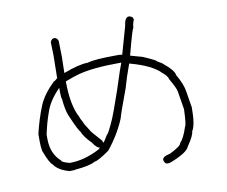

<svg xmlns="http://www.w3.org/2000/svg" viewBox="-83 -731 1166 985"><g transform="rotate(-10 500.0 -238.5)"><path d="M648.4 -627Q669.9 -623.5 669.9 -605.5Q661.6 -588.9 660.2 -564.5Q654.8 -564.5 619.1 -427.7Q678.7 -410.2 681.6 -410.2Q716.8 -395.5 744.1 -380.9Q751 -373 773.4 -361.3Q834 -311.5 834 -289.1Q865.7 -235.4 871.1 -195.3Q884.8 -115.2 884.8 -111.3Q884.8 -17.6 865.2 9.8Q865.2 31.2 830.1 82Q819.3 112.3 732.4 146.5Q723.6 150.4 712.9 150.4Q697.3 150.4 693.4 128.9Q693.4 111.3 732.4 103.5Q794.9 73.7 794.9 56.6Q813 42 834 -21.5Q840.8 -27.3 843.8 -109.4L828.1 -205.1Q825.2 -222.7 796.9 -271.5Q790 -294.4 767.6 -310.5Q724.1 -357.4 607.4 -388.7Q584 -325.7 566.4 -263.7Q521.5 -144 515.6 -119.1Q482.9 -39.6 423.8 33.2Q362.3 76.2 345.7 76.2Q319.3 92.8 240.2 99.6Q240.2 101.6 210.9 101.6Q153.3 86.4 130.9 52.7Q115.7 43.5 89.8 -25.4Q85.9 -46.9 85.9 -74.2V-113.3Q104 -190.4 130.9 -255.9Q153.3 -309.6 210.9 -365.2Q215.3 -365.2 230.5 -378.9Q230.5 -411.1 232.4 -496.1Q230.5 -547.4 230.5 -566.4Q236.8 -584 252 -584Q264.2 -584 271.5 -566.4Q273.4 -503.4 273.4 -482.4Q273.4 -464.8 271.5 -398.4Q353 -429.7 398.4 -429.7Q437 -441.4 546.9 -441.4H566.4L580.1 -439.5L621.1 -584Q626 -627 648.4 -627ZM271.5 -355.5Q271.5 -229 308.6 -162.1Q308.6 -157.2 322.3 -132.8Q322.3 -127.4 349.6 -85.9Q349.6 -81.1 402.3 -23.4Q406.2 -13.2 406.2 -11.7Q409.7 -11.7 431.6 -48.8Q439.5 -50.8 472.7 -127Q478.5 -138.2 521.5 -261.7Q560.5 -382.8 568.4 -400.4H558.6Q418.9 -400.4 341.8 -378.9Q318.8 -373 273.4 -355.5ZM127 -82Q127 -2.4 177.7 41Q177.7 49.8 218.8 60.5Q296.4 60.5 377 17.6L384.8 9.8Q369.6 9.8 347.7 -23.4Q310.5 -60.5 300.8 -87.9Q292 -93.3 253.9 -181.6Q241.7 -210.4 236.3 -271.5Q232.9 -271.5 232.4 -304.7V-328.1Q174.3 -270 156.2 -209Q140.6 -166.5 127 -103.5Z"/></g></svg>

Font: CEF Fonts CJK
Style: Regular
Weight: 400
Designer: PartyBoss (派对大魔王)
Version: Release 2.25